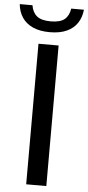

<svg xmlns="http://www.w3.org/2000/svg" viewBox="-99 -973 462 1007"><g transform="rotate(5 132.0 -469.0)"><path d="M79 0V-740H185V0ZM132.5 -805.5Q79.5 -805.5 43.2 -822Q7 -838.5 -13 -868.2Q-33 -898 -37 -938.5H30Q36 -901 59.5 -881.8Q83 -862.5 132.5 -862.5Q182.5 -862.5 205.5 -881.8Q228.5 -901 234 -938.5H301Q297 -898 277.2 -868.2Q257.5 -838.5 221.5 -822Q185.5 -805.5 132.5 -805.5Z"/></g></svg>

Font: Encode Sans SC Condensed Thin Medium
Style: Regular
Weight: 500
Version: Version 3.002